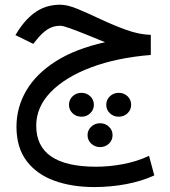

<svg xmlns="http://www.w3.org/2000/svg" viewBox="-20 -444 709 802"><path d="M609.9 -298.3V-214.4Q468.8 -203.1 360.8 -162.6Q252.9 -122.1 192.1 -59.6Q131.3 2.9 131.3 81.1Q131.3 252.4 381.3 252.4Q436.5 252.4 494.4 241.5Q552.2 230.5 602.5 207L624.5 288.6Q573.2 312.5 507.6 325Q441.9 337.4 374 337.4Q280.3 337.4 206.8 310.8Q133.3 284.2 91.1 228.3Q48.8 172.4 48.8 85.4Q48.8 4.9 89.6 -65.2Q130.4 -135.3 212.6 -187.7Q294.9 -240.2 418.9 -267.6Q378.9 -284.2 340.1 -299.8Q301.3 -315.4 272.2 -325.9Q243.2 -336.4 231.4 -336.4Q201.7 -336.4 178.2 -321Q154.8 -305.7 132.3 -277.3L119.1 -260.7L44.4 -297.4L51.8 -309.1Q86.9 -365.7 130.6 -395Q174.3 -424.3 231.9 -424.3Q262.2 -424.3 306.4 -405.8Q350.6 -387.2 402.3 -362.8Q454.1 -338.4 507.6 -319.1Q561 -299.8 609.9 -298.3ZM527.8 -6.3Q527.8 14.6 512.7 29.1Q497.6 43.5 476.1 43.5Q454.1 43.5 439 29.1Q423.8 14.6 423.8 -6.3Q423.8 -27.3 439 -41.7Q454.1 -56.2 476.1 -56.2Q497.6 -56.2 512.7 -42Q527.8 -27.8 527.8 -6.3ZM372.1 -6.3Q372.1 14.6 356.9 29.1Q341.8 43.5 320.3 43.5Q298.3 43.5 283.2 29.1Q268.1 14.6 268.1 -6.3Q268.1 -27.3 283.2 -41.7Q298.3 -56.2 320.3 -56.2Q341.8 -56.2 356.9 -42Q372.1 -27.8 372.1 -6.3ZM450.2 120.6Q450.2 141.6 435.1 156Q419.9 170.4 397.9 170.4Q376.5 170.4 361.1 156Q345.7 141.6 345.7 120.6Q345.7 99.6 361.1 85.2Q376.5 70.8 397.9 70.8Q419.9 70.8 435.1 85.2Q450.2 99.6 450.2 120.6Z"/></svg>

Font: Vazirmatn RD UI
Style: Regular
Weight: 400
Designer: Saber Rastikerdar
Foundry: Saber Rastikerdar
Version: Version 33.003